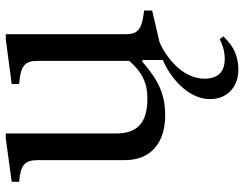

<svg xmlns="http://www.w3.org/2000/svg" viewBox="-108 -460 825 648"><g transform="rotate(-90 304.0 -135.5)"><path d="M239 10C308 10 356 -11 420 -67H426V2C371 25 294 85 294 161C294 224 340 257 393 257C456 257 487 225 506 206L496 194C485 200 461 211 430 211C386 211 363 188 363 143C363 66 439 11 486 -9L593 -34V-61C528 -69 513 -81 513 -126V-528H496L345 -508V-483C407 -478 423 -464 423 -420V-111C384 -67 347 -50 296 -50C215 -50 178 -83 178 -156V-528H161L15 -508V-483C72 -478 88 -464 88 -420V-126C88 -40 145 10 239 10Z"/></g></svg>

Font: Hedvig Letters Serif 24pt
Style: Regular
Weight: 400
Designer: Alexander Örn & Tor Weibull
Foundry: Kanon Foundry
Version: Version 1.000